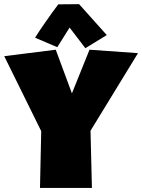

<svg xmlns="http://www.w3.org/2000/svg" viewBox="-40 -918 686 928"><path d="M627 -661.1 397.5 -286.1 404.3 -9.8H153.3L159.2 -284.2L-19.5 -646.5L229.5 -677.7L307.6 -466.8L392.6 -677.7ZM372.6 -685.1 296.4 -784.7 236.8 -689.9 129.4 -735.8Q138.7 -751 152.3 -771.2Q166 -791.5 181.2 -813.2Q196.3 -835 211.9 -856.7Q227.5 -878.4 241.7 -897L342.3 -897.9L476.1 -748.5Z"/></svg>

Font: Luckiest Guy RUS-BEL-UKR
Style: Regular
Weight: 400
Designer: Astigmatic (AOETI)
Foundry: Astigmatic (AOETI)
Version: Version 1.00 March 11, 2019, initial release